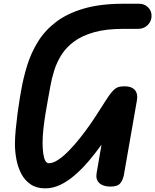

<svg xmlns="http://www.w3.org/2000/svg" viewBox="-20 -999 832 1028"><path d="M222.5 9.5Q175.5 9.5 144 -12Q112.5 -33.5 94.2 -68.2Q76 -103 68 -144.8Q60 -186.5 60 -227Q60 -261.5 64.2 -306Q68.5 -350.5 74.2 -393.8Q80 -437 85.5 -469.5Q91 -502 93 -513.5Q105 -583 126 -650.2Q147 -717.5 184 -777Q221 -836.5 280.5 -881.8Q340 -927 428.5 -953Q517 -979 642 -979H724.5Q753 -979 772.2 -960.5Q791.5 -942 791.5 -914Q791.5 -885.5 771 -865Q750.5 -844.5 719.5 -844.5H639.5Q547.5 -844.5 483.2 -826.2Q419 -808 376.8 -776.8Q334.5 -745.5 309.2 -705.5Q284 -665.5 270.2 -621.5Q256.5 -577.5 249 -534Q244 -505.5 237 -467.8Q230 -430 223.2 -388.5Q216.5 -347 212.2 -306.8Q208 -266.5 208 -233.5Q208 -202.5 211.5 -177.8Q215 -153 222.2 -139Q229.5 -125 241.5 -125Q264.5 -125 292.2 -143.8Q320 -162.5 349.5 -192.8Q379 -223 407 -258.2Q435 -293.5 458.5 -327Q482 -360.5 497.5 -385Q526.5 -429.5 545.2 -459.2Q564 -489 578 -505.5Q595.5 -526 610.2 -531.5Q625 -537 647.5 -537Q685 -537 702.2 -516.8Q719.5 -496.5 713 -461L643.5 -63.5Q638.5 -36 624.2 -18Q610 0 571 0Q532 0 511.5 -19.2Q491 -38.5 497.5 -73.5L523.5 -224.5Q490.5 -178.5 454.8 -136.5Q419 -94.5 381 -61.5Q343 -28.5 303.2 -9.5Q263.5 9.5 222.5 9.5Z"/></svg>

Font: Edu QLD Hand
Style: Regular
Weight: 400
Designer: Tina and Corey Anderson, Eben Sorkin
Foundry: Sorkin Type Co.
Version: Version 2.000